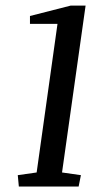

<svg xmlns="http://www.w3.org/2000/svg" viewBox="-20 -681 399 701"><path d="M89.4 -593.8V-622.6L238.3 -660.6H292.5L206.5 -51.3L275.4 -41.5L267.1 0H48.8L44.9 -41.5L113.8 -51.3L189.9 -593.8Z"/></svg>

Font: NoticiaText-Italic
Style: Italic
Weight: 400
Italic angle: -8°
Designer: JM Sole
Foundry: JM Sole
Version: Version 1.003